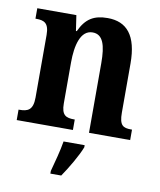

<svg xmlns="http://www.w3.org/2000/svg" viewBox="-86 -616 753 905"><g transform="rotate(10 291.0 -163.5)"><path d="M17 0H286V-50H283C244 -50 222 -59 222 -116V-312C222 -393 240 -469 298 -469C348 -469 363 -419 363 -333V0H560V-50H556C517 -50 499 -59 499 -121V-355C499 -490 448 -548 356 -548C291 -548 252 -525 223 -462H219L208 -536H21V-486H25C62 -486 86 -477 86 -420V-120C86 -59 60 -50 21 -50H17ZM217 208V221H269C298 179 337 113 353 71V61H252C245 106 228 167 217 208Z"/></g></svg>

Font: Noto Serif Thai Condensed
Style: Bold
Weight: 700
Width: 3
Designer: Monotype Design Team
Foundry: Monotype Imaging Inc.
Version: Version 2.002